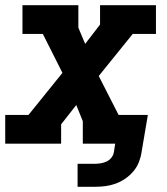

<svg xmlns="http://www.w3.org/2000/svg" viewBox="-21 -550 641 735"><path d="M276 165V77H343Q354 77 365.5 75Q377 73 387.5 68Q398 63 405.5 53.5Q413 44 415 32L420 0H296V-86L271 -148L213 -74V0H-1V-110H88L218 -271L143 -420H65V-530H279V-444L305 -382L362 -456V-530H576V-420H487L357 -259L433 -110H545L521 32Q518 52 510.5 71Q503 90 489.5 106Q476 122 458.5 134Q441 146 421.5 153Q402 160 382.5 162.5Q363 165 343 165Z"/></svg>

Font: Iosevka Slab XBdExObl
Style: Regular
Weight: 800
Width: 7
Italic angle: -9°
Monospace: yes
Designer: Belleve Invis
Foundry: Belleve Invis
Version: Version 11.1.0; ttfautohint (v1.8.3)